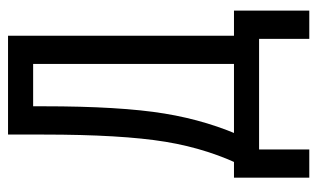

<svg xmlns="http://www.w3.org/2000/svg" viewBox="-176 -489 790 478"><g transform="rotate(-90 219.0 -250.0)"><path d="M298.8 -31.2V-562.5H193.4V-537.1Q193.4 -345.7 175.3 -235.4Q157.2 -125 113.3 -31.2H40Q86.9 -123 105 -232.9Q123 -342.8 123 -537.1V-625H369.1V-31.2ZM431.6 -62.5V125H361.3V0H85.9V125H15.6V-62.5Z"/></g></svg>

Font: Sudo Var
Style: Regular
Weight: 400
Monospace: yes
Designer: Jens Kutilek
Foundry: Jens Kutilek
Version: Version 0.065;FEAKit 1.0